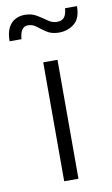

<svg xmlns="http://www.w3.org/2000/svg" viewBox="-98 -751 465 795"><g transform="rotate(-10 134.0 -353.5)"><path d="M106 -500H166V0H106ZM192 -610Q162 -610 142 -623Q122 -636 106 -649Q90 -662 70 -662Q38 -662 34 -610H-16Q-16 -644 -5.5 -665.5Q5 -687 23.5 -697Q42 -707 64 -707Q93 -707 114.5 -694Q136 -681 154 -668Q172 -655 192 -655Q212 -655 222 -667Q232 -679 234 -705H284Q284 -654 257 -632Q230 -610 192 -610Z"/></g></svg>

Font: Moderustic Light
Style: Regular
Weight: 300
Designer: Tural Alisoy
Foundry: TAFT Foundry
Version: Version 2.120